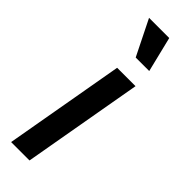

<svg xmlns="http://www.w3.org/2000/svg" viewBox="-248 -740 753 753"><g transform="rotate(45 129.0 -363.5)"><path d="M21 0H123L211 -500H109ZM59 -727 132 -580H207L171 -727Z"/></g></svg>

Font: Uncut Sans Medium
Style: Italic
Weight: 500
Italic angle: -10°
Designer: Kasper Nordkvist
Foundry: Uncut Type
Version: Version 1.111;FEAKit 1.0